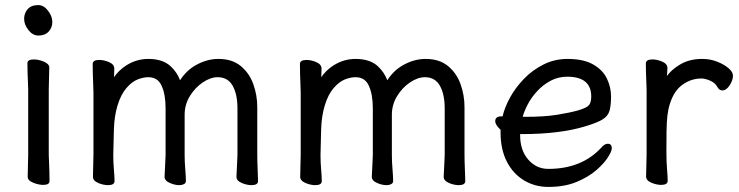

<svg xmlns="http://www.w3.org/2000/svg" viewBox="-20 -718 2908 756"><path d="M131 -698Q152 -698 169 -676Q186 -654 186 -631.5Q186 -609 171.5 -593.5Q157 -578 131 -578Q109 -578 92 -599.5Q75 -621 75 -643.5Q75 -666 89 -682Q103 -698 131 -698ZM91 -108V-365Q91 -375 90 -395Q88 -436 88 -469Q88 -484 113 -484Q131 -484 151 -476Q174 -467 174 -452Q174 -444 173 -410Q172 -376 172 -365V-108Q172 -103 173 -82Q175 -41 175 -5Q175 10 150 10Q133 10 112 2Q89 -7 89 -22Q89 -31 90 -66.5Q91 -102 91 -108Z M915 -108V-291Q915 -347 896 -380.5Q877 -414 837 -414Q809 -414 778.5 -393.5Q748 -373 727.5 -339.5Q707 -306 707 -266V-108Q707 -81 709.5 -51.5Q712 -22 712 -5Q712 4 702 8Q695 11 686 11Q669 11 650 3Q628 -6 628 -22Q628 -29 630 -63Q632 -97 632 -108V-291Q632 -347 616 -381Q601 -414 564 -414Q544 -414 521.5 -405Q499 -396 477.5 -371Q456 -346 443 -303.5Q430 -261 428.5 -209Q427 -157 426 -108Q426 -78 428.5 -50Q431 -22 431 -5Q431 11 405 11Q388 11 368 3Q346 -6 346 -22Q346 -31 347 -66Q348 -101 348 -108V-353Q348 -363 347 -385Q345 -430 345 -466Q345 -482 371 -482Q388 -482 408 -474Q430 -465 430 -448Q430 -438 429.5 -428.5Q429 -419 429 -414Q448 -442 478 -461Q518 -486 564 -486Q622 -486 653 -456Q678 -432 689 -402Q714 -441 752 -462Q795 -486 840 -486Q894 -486 928 -458Q962 -430 977.5 -386.5Q993 -343 993 -296V-108Q993 -84 994.5 -50.5Q996 -17 996 -5Q996 11 970 11Q953 11 933 3Q911 -6 911 -22Q911 -29 913 -63Q915 -97 915 -108Z M1731 -108V-291Q1731 -347 1712 -380.5Q1693 -414 1653 -414Q1625 -414 1594.5 -393.5Q1564 -373 1543.5 -339.5Q1523 -306 1523 -266V-108Q1523 -81 1525.5 -51.5Q1528 -22 1528 -5Q1528 4 1518 8Q1511 11 1502 11Q1485 11 1466 3Q1444 -6 1444 -22Q1444 -29 1446 -63Q1448 -97 1448 -108V-291Q1448 -347 1432 -381Q1417 -414 1380 -414Q1360 -414 1337.5 -405Q1315 -396 1293.5 -371Q1272 -346 1259 -303.5Q1246 -261 1244.5 -209Q1243 -157 1242 -108Q1242 -78 1244.5 -50Q1247 -22 1247 -5Q1247 11 1221 11Q1204 11 1184 3Q1162 -6 1162 -22Q1162 -31 1163 -66Q1164 -101 1164 -108V-353Q1164 -363 1163 -385Q1161 -430 1161 -466Q1161 -482 1187 -482Q1204 -482 1224 -474Q1246 -465 1246 -448Q1246 -438 1245.5 -428.5Q1245 -419 1245 -414Q1264 -442 1294 -461Q1334 -486 1380 -486Q1438 -486 1469 -456Q1494 -432 1505 -402Q1530 -441 1568 -462Q1611 -486 1656 -486Q1710 -486 1744 -458Q1778 -430 1793.5 -386.5Q1809 -343 1809 -296V-108Q1809 -84 1810.5 -50.5Q1812 -17 1812 -5Q1812 11 1786 11Q1769 11 1749 3Q1727 -6 1727 -22Q1727 -29 1729 -63Q1731 -97 1731 -108Z M2214 -486Q2278 -486 2316 -464Q2354 -442 2370 -408Q2386 -374 2386 -338.5Q2386 -303 2380 -282Q2374 -261 2353 -248Q2332 -235 2286 -221Q2185 -190 2035 -190H2028V-186Q2028 -126 2060 -89.5Q2092 -53 2139 -53Q2269 -53 2346 -135Q2360 -152 2373 -152Q2389 -152 2389 -134Q2389 -123 2374 -99Q2359 -75 2328 -48Q2297 -21 2250 -1.5Q2203 18 2139 18Q2086 18 2043 -8Q2000 -34 1975.5 -82Q1951 -130 1951 -196V-207Q1943 -214 1936.5 -223.5Q1930 -233 1930 -241Q1930 -260 1955 -260Q1956 -260 1959 -260Q1967 -295 1988 -333.5Q2009 -372 2042.5 -407Q2076 -442 2120 -464Q2164 -486 2214 -486ZM2038 -258H2050Q2123 -258 2173 -266Q2223 -274 2255 -283Q2290 -293 2299 -304Q2308 -315 2308 -338Q2308 -416 2213 -416Q2178 -416 2148 -400Q2118 -384 2095 -359Q2072 -334 2058 -307Q2044 -280 2038 -258Z M2526 -109V-364Q2526 -374 2525 -394Q2523 -435 2523 -468Q2523 -484 2549 -484Q2566 -484 2586 -476Q2608 -467 2608 -450Q2608 -440 2607 -431.5Q2606 -423 2606 -419Q2624 -443 2653 -461Q2691 -486 2745 -486Q2776 -486 2803 -475.5Q2830 -465 2848 -450Q2866 -435 2866 -420Q2866 -402 2853 -382Q2840 -362 2824 -362Q2812 -362 2805 -375Q2796 -392 2776 -400.5Q2756 -409 2742 -409Q2702 -409 2668 -385Q2634 -361 2618 -310Q2611 -289 2608 -263.5Q2605 -238 2604.5 -201Q2604 -164 2604 -121.5Q2604 -79 2606.5 -51Q2609 -23 2609 -6Q2609 10 2583 10Q2566 10 2546 2Q2524 -7 2524 -23Q2524 -32 2525 -67.5Q2526 -103 2526 -109Z"/></svg>

Font: Moon Stars Kai
Style: Bold
Weight: 700
Designer: GuiWonder
Version: Version 1.101